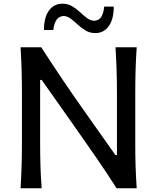

<svg xmlns="http://www.w3.org/2000/svg" viewBox="-20 -1010 843 1030"><path d="M90.3 0Q94.2 -62.5 95.9 -120.8Q97.7 -179.2 97.7 -249.5V-503.9Q97.7 -575.2 95.9 -634Q94.2 -692.9 90.3 -756.3H201.2Q262.2 -662.1 320.6 -575.7Q378.9 -489.3 439 -404.8L599.1 -178.2H607.4V-503.9Q607.4 -575.2 605.5 -634Q603.5 -692.9 599.6 -756.3H713.4Q709 -692.9 707.3 -634Q705.6 -575.2 705.6 -503.9V-249.5Q705.6 -179.2 707.3 -120.8Q709 -62.5 713.4 0H605.5Q554.7 -79.6 496.1 -164.8Q437.5 -250 364.7 -353L203.6 -581.1H195.3V-249.5Q195.3 -179.2 197 -120.8Q198.7 -62.5 203.6 0ZM491.7 -832.5Q462.4 -832.5 439.7 -845.9Q417 -859.4 397.7 -877.4Q378.4 -895.5 360.1 -909.4Q341.8 -923.3 320.8 -924.3Q273.9 -921.4 266.1 -849.1H215.8Q215.8 -916.5 242.7 -953.4Q269.5 -990.2 315.4 -990.2Q344.2 -990.2 366.7 -976.8Q389.2 -963.4 408.7 -945.3Q428.2 -927.2 446.5 -913.3Q464.8 -899.4 485.4 -898.4Q510.7 -900.4 522.7 -918.5Q534.7 -936.5 539.1 -974.6H590.3Q590.3 -907.2 563.5 -869.9Q536.6 -832.5 491.7 -832.5Z"/></svg>

Font: Pinar DS1 Medium
Style: Regular
Weight: 500
Designer: Amin Abedi
Version: Version 3.000